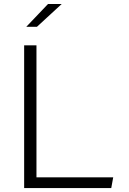

<svg xmlns="http://www.w3.org/2000/svg" viewBox="-20 -962 660 982"><path d="M103.5 0H549L559 -55H166.5V-730H103.5ZM114.5 -825 225.5 -941.5H295.5L169 -825Z"/></svg>

Font: Monaspace Argon ExtraLight
Style: Regular
Weight: 200
Designer: Riley Cran & the Lettermatic Team
Foundry: Lettermatic
Version: Version 1.000 (Monaspace Argon)